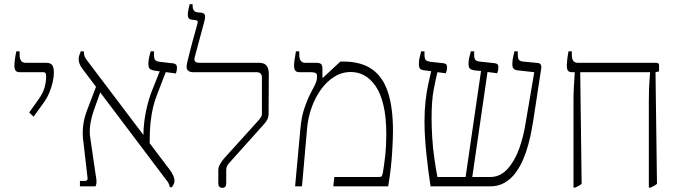

<svg xmlns="http://www.w3.org/2000/svg" viewBox="-20 -893 3261 920"><path d="M141 -334 120 -354 164 -416Q185 -445 193 -472Q201 -499 201 -526Q201 -537 198.5 -542Q196 -547 186 -547H75Q61 -547 55 -554.5Q49 -562 49 -579Q49 -586 50 -596.5Q51 -607 53 -619.5Q55 -632 58 -647H74V-630Q74 -611 81.5 -601.5Q89 -592 102 -592H202Q221 -592 229.5 -582Q238 -572 238 -545Q238 -522 232 -497.5Q226 -473 216.5 -449.5Q207 -426 193 -406Z M793 4Q793 -2 791 -7.5Q789 -13 785.5 -19Q782 -25 775 -33L376 -562Q365 -576 361 -588Q357 -600 357 -608Q357 -619 360 -628Q363 -637 367 -647H382V-642Q382 -631 386 -621.5Q390 -612 399 -601L790 -84Q798 -74 804 -63.5Q810 -53 813 -44Q816 -35 816 -27Q816 -17 812 -9.5Q808 -2 804 4ZM363 0V-26H385Q394 -26 397.5 -30Q401 -34 399 -45L380 -210Q374 -248 378 -287Q382 -326 398 -367L442 -482L469 -475L431 -368Q418 -332 412.5 -295.5Q407 -259 414 -223L438 -58Q442 -36 442.5 -24Q443 -12 438 0ZM697 -201 667 -237Q667 -278 672 -315.5Q677 -353 685.5 -386.5Q694 -420 703 -445L750 -563L779 -560L734 -443Q722 -413 714 -381Q706 -349 701.5 -306.5Q697 -264 697 -201ZM823 -541 717 -555Q703 -558 697 -564Q691 -570 691 -588Q691 -600 694 -615Q697 -630 702 -647H718V-632Q718 -612 723.5 -605.5Q729 -599 744 -597L813 -589Q821 -587 824.5 -582Q828 -577 828 -568Q828 -563 827 -556.5Q826 -550 823 -541Z M1045 7Q1036 7 1031 1.5Q1026 -4 1026 -14V-77Q1026 -91 1033 -104Q1040 -117 1053 -133L1222 -320Q1229 -329 1232 -334.5Q1235 -340 1235 -348V-522Q1235 -534 1228.5 -540.5Q1222 -547 1210 -547H904Q893 -547 883.5 -553Q874 -559 874 -573Q874 -581 879 -602Q884 -623 891 -650.5Q898 -678 905.5 -705Q913 -732 919 -753.5Q925 -775 927 -783Q928 -789 926.5 -792Q925 -795 920 -796L897 -799Q887 -801 883.5 -806.5Q880 -812 880 -823Q880 -834 883.5 -850.5Q887 -867 889 -873H903V-864Q903 -853 908 -844.5Q913 -836 925 -834L947 -832Q958 -830 961.5 -821Q965 -812 959 -790L913 -619Q909 -605 915 -598.5Q921 -592 934 -592H1221Q1242 -592 1252 -583.5Q1262 -575 1265 -563Q1268 -551 1268 -539L1267 -345Q1267 -334 1262 -322.5Q1257 -311 1245 -298L1080 -114Q1071 -104 1067.5 -96.5Q1064 -89 1064 -77V-14Q1064 -4 1059.5 1.5Q1055 7 1045 7Z M1394 0 1419 -272Q1424 -332 1438.5 -374.5Q1453 -417 1467.5 -444.5Q1482 -472 1489 -486Q1496 -501 1497.5 -509.5Q1499 -518 1499 -531Q1499 -547 1471 -547H1415Q1401 -547 1395 -554.5Q1389 -562 1389 -579Q1389 -589 1391.5 -607Q1394 -625 1398 -647H1414V-631Q1414 -611 1421.5 -601.5Q1429 -592 1442 -592H1497Q1513 -592 1519 -585.5Q1525 -579 1525 -565V-521L1527 -520L1611 -598H1626Q1709 -598 1761.5 -562Q1814 -526 1838.5 -452.5Q1863 -379 1863 -266Q1863 -248 1862 -221.5Q1861 -195 1859 -162Q1857 -129 1852.5 -88Q1848 -47 1840 0H1577L1582 -45H1794Q1806 -45 1809 -48.5Q1812 -52 1815 -68Q1820 -96 1825.5 -145Q1831 -194 1831 -248Q1831 -331 1817.5 -388Q1804 -445 1780 -480Q1756 -515 1726 -531.5Q1696 -548 1661 -548Q1618 -548 1581.5 -525Q1545 -502 1517.5 -463.5Q1490 -425 1473.5 -378.5Q1457 -332 1452 -284L1427 0Z M2043 0Q2038 -32 2033 -71Q2028 -110 2023.5 -152Q2019 -194 2016.5 -235Q2014 -276 2014 -311Q2014 -364 2019 -408.5Q2024 -453 2032 -489.5Q2040 -526 2046 -552L2013 -556Q2004 -557 1998 -560Q1992 -563 1989.5 -569Q1987 -575 1987 -585Q1987 -600 1990 -614.5Q1993 -629 1998 -647H2014V-632Q2014 -612 2019.5 -606Q2025 -600 2040 -597L2106 -590Q2116 -588 2119 -583.5Q2122 -579 2122 -573Q2122 -564 2120.5 -556Q2119 -548 2116 -542L2076 -547Q2068 -516 2058 -463Q2048 -410 2048 -327Q2048 -285 2051 -235Q2054 -185 2061 -136Q2068 -87 2076 -45H2211L2285 -553L2251 -556Q2237 -559 2231 -565Q2225 -571 2225 -586Q2225 -601 2228 -615Q2231 -629 2236 -647H2252V-632Q2252 -613 2257.5 -606.5Q2263 -600 2278 -598L2352 -590Q2362 -588 2365 -583.5Q2368 -579 2368 -573Q2368 -564 2366.5 -556Q2365 -548 2362 -542L2316 -548L2243 -45H2331Q2354 -45 2374.5 -55Q2395 -65 2411.5 -83Q2428 -101 2442.5 -126Q2457 -151 2467.5 -180Q2478 -209 2486 -241Q2494 -273 2499 -306L2540 -547L2460 -556Q2446 -558 2440.5 -564.5Q2435 -571 2435 -586Q2435 -600 2437.5 -613.5Q2440 -627 2445 -647H2461V-632Q2461 -615 2465.5 -607.5Q2470 -600 2486 -598L2559 -591Q2564 -590 2567.5 -587.5Q2571 -585 2572.5 -580.5Q2574 -576 2574 -569L2535 -314Q2532 -295 2526.5 -265.5Q2521 -236 2511.5 -200.5Q2502 -165 2487 -129.5Q2472 -94 2450 -64.5Q2428 -35 2398 -17.5Q2368 0 2328 0Z M3089 6V-413Q3089 -446 3090 -470Q3091 -494 3092.5 -512.5Q3094 -531 3095 -545V-547H2721Q2707 -547 2701.5 -554.5Q2696 -562 2696 -579Q2696 -586 2697 -596.5Q2698 -607 2699.5 -620Q2701 -633 2704 -647H2720V-631Q2720 -611 2727 -601.5Q2734 -592 2749 -592H3124Q3132 -592 3135 -589Q3138 -586 3138 -578V-551L3121 -547L3128 -12Q3122 -7 3114 -2.5Q3106 2 3097 6ZM2728 6V-413Q2728 -446 2729.5 -470Q2731 -494 2732 -512.5Q2733 -531 2734 -545V-565H2760L2767 -12Q2761 -7 2753 -2.5Q2745 2 2736 6Z"/></svg>

Font: Noto Serif Hebrew ExtraLight
Style: Regular
Weight: 250
Version: Version 2.003